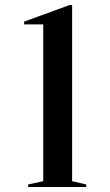

<svg xmlns="http://www.w3.org/2000/svg" viewBox="-20 -744 438 764"><path d="M92 0V-10L152 -23V-647H76V-658L257 -724H267V-23L323 -10V0Z"/></svg>

Font: Kalnia
Style: Regular
Weight: 400
Designer: Frida Medrano
Foundry: Frida Medrano
Version: Version 1.105